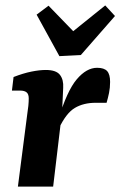

<svg xmlns="http://www.w3.org/2000/svg" viewBox="-20 -688 444 708"><path d="M46 0 81 -271Q83 -282 84.5 -297.5Q86 -313 86 -325Q86 -341 78 -347.5Q70 -354 54 -354H24L30 -404Q66 -418 96 -424Q126 -430 149 -430Q187 -430 201 -412Q215 -394 213 -364L209 -277L176 0ZM195 -247Q227 -353 263 -395.5Q299 -438 338 -438Q364 -438 375 -426Q386 -414 386 -386Q386 -364 382 -345Q378 -326 373 -309H333Q288 -309 256 -290Q224 -271 197 -214ZM404 -629 278 -485 199 -481 115 -634 159 -667 250 -573 368 -668Z"/></svg>

Font: Yrsa
Style: Bold Italic
Weight: 700
Italic angle: -7.10001°
Version: Version 2.004